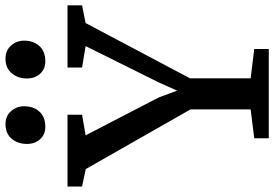

<svg xmlns="http://www.w3.org/2000/svg" viewBox="-184 -840 1012 709"><g transform="rotate(-90 322.5 -486.0)"><path d="M166 0V-53.7L272.5 -66.9V-289.1L52.2 -675.8L-12.2 -689.5V-743.2H252.9V-689.5L176.8 -676.3L316.4 -406.7L341.8 -338.4L372.1 -406.2L506.3 -676.3L427.2 -689.5V-743.2H656.7V-689.5L591.3 -676.3L387.2 -290.5V-66.9L495.6 -53.7V0ZM207.5 -825.2Q179.7 -825.2 162.4 -844.5Q145 -863.8 145 -893.1Q145 -926.3 164.1 -949.2Q183.1 -972.2 217.8 -972.2H218.3Q248 -972.2 266.1 -951.7Q284.2 -931.2 284.2 -903.8Q284.2 -869.1 264.6 -847.2Q245.1 -825.2 208 -825.2ZM449.7 -825.2Q421.4 -825.2 404.1 -844.5Q386.7 -863.8 386.7 -893.1Q386.7 -926.3 406 -949.2Q425.3 -972.2 459.5 -972.2H460Q490.2 -972.2 508.3 -951.7Q526.4 -931.2 526.4 -903.8Q526.4 -869.1 506.6 -847.2Q486.8 -825.2 450.2 -825.2Z"/></g></svg>

Font: HaufeMerriweather
Style: Regular
Weight: 400
Designer: Eben Sorkin ( eben@eyebytes.com )
Foundry: Eben Sorkin
Version: Version 1.56